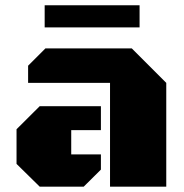

<svg xmlns="http://www.w3.org/2000/svg" viewBox="-20 -700 690 720"><path d="M392.6 0V-389.2H85.4V-453.6L150.4 -518.6H474.1L603.5 -389.2V0ZM358.4 -301.8V-211.9H247.1V-121.1H358.4V-64L293.9 0H128.9L42 -85.4V-215.3L128.9 -301.8ZM147.5 -680.2H503.4V-597.2H147.5Z"/></svg>

Font: Black Ops One [rus by aLiNcE]
Style: Regular
Weight: 400
Designer: James Grieshaber
Foundry: James Grieshaber
Version: Version 1.002;May 25, 2024;FontCreator 13.0.0.2680 64-bit